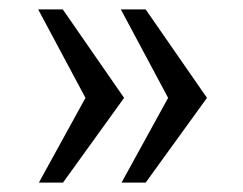

<svg xmlns="http://www.w3.org/2000/svg" viewBox="-20 -460 518 410"><path d="M239.5 -70 339 -251 238 -440H291L422 -251L291 -70ZM63 -70 162.5 -251 61.5 -440H114L245 -251L114.5 -70Z"/></svg>

Font: Public Sans Thin
Style: Regular
Weight: 400
Version: Version 2.001